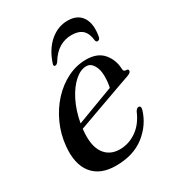

<svg xmlns="http://www.w3.org/2000/svg" viewBox="-162 -737 757 838"><g transform="rotate(-30 217.0 -318.0)"><path d="M396.5 -144.5Q377 -79 320.8 -34.8Q264.5 9.5 176 9.5Q97.5 9.5 59 -38.2Q20.5 -86 29 -173.5Q34.5 -231 57.8 -282.2Q81 -333.5 117.2 -373Q153.5 -412.5 198.8 -435Q244 -457.5 293 -457.5Q350 -457.5 378.5 -423.8Q407 -390 408.5 -344Q409 -329 422.5 -330Q432.5 -330 433 -322Q433.5 -311.5 413.5 -304.5Q398.5 -299.5 364.2 -287.2Q330 -275 287 -259.5Q244 -244 202 -229Q160 -214 130 -203Q129.5 -200.5 129.5 -197.5Q121.5 -122 148 -83Q174.5 -44 226.5 -44Q271.5 -44 310.8 -71.2Q350 -98.5 372 -151.5Q380.5 -164.5 388.5 -164Q401.5 -163.5 396.5 -144.5ZM279 -432Q250.5 -432 221 -406.2Q191.5 -380.5 168 -334.5Q144.5 -288.5 133.5 -228Q161.5 -238.5 196.8 -251.8Q232 -265 265.2 -277.5Q298.5 -290 321.5 -298.5Q327 -320 327.5 -353.5Q327.5 -388 314.2 -410Q301 -432 279 -432ZM291.5 -582Q258.5 -582 230.2 -565.5Q202 -549 178.5 -510.5Q171.5 -501.5 164.5 -501.5Q154 -501.5 159 -515.5Q179 -576.5 219 -610.8Q259 -645 308 -645Q358 -645 380.2 -610.8Q402.5 -576.5 391.5 -515.5Q388.5 -501.5 377.5 -501.5Q370.5 -501.5 368.5 -510.5Q364.5 -548 345.8 -565Q327 -582 291.5 -582Z"/></g></svg>

Font: Fraunces 72pt S000
Style: Italic
Weight: 400
Italic angle: -16°
Version: Version 1.000; ttfautohint (v1.8.3)